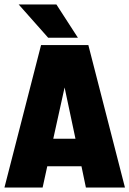

<svg xmlns="http://www.w3.org/2000/svg" viewBox="-20 -845 583 865"><path d="M367 0 347 -96H193L172 0H0L165 -642H378L543 0ZM220 -220H320L271 -451ZM331 -675H197L64 -825H234Z"/></svg>

Font: Teko
Style: Bold
Weight: 700
Designer: Manushi Parikh, Jonny Pinhorn
Foundry: Indian Type Foundry
Version: Version 1.106;PS 1.0;hotconv 1.0.78;makeotf.lib2.5.61930; tt